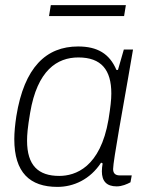

<svg xmlns="http://www.w3.org/2000/svg" viewBox="-20 -720 571 752"><path d="M172 -657H466L473 -700H179ZM205 12C268 12 333 -17 376 -83L382 -80C380 -69 379 -58 379 -49C379 -11 397 10 437 10C458 10 478 1 491 -6L496 -33H449C431 -33 423 -42 423 -58C423 -89 466 -323 481 -410L501 -526H465L442 -446H436C409 -510 361 -538 286 -538C161 -538 75 -457 44 -265C39 -232 36 -201 36 -175C36 -44 97 12 205 12ZM212 -31C130 -31 86 -72 86 -169C86 -192 88 -219 98 -278C126 -445 204 -495 287 -495C377 -495 416 -446 416 -354C416 -330 413 -302 405 -252C373 -64 275 -31 212 -31Z"/></svg>

Font: Archivo Thin
Style: Italic
Weight: 100
Italic angle: -10°
Designer: Hector Gatti
Foundry: Omnibus-Type
Version: Version 2.001